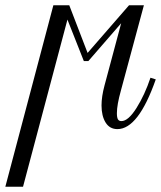

<svg xmlns="http://www.w3.org/2000/svg" viewBox="-27 -476 609 726"><path d="M542 -182.1 562 -175.8Q496.1 12.2 417 12.2Q387.7 12.2 372.3 -12.7Q356.9 -37.6 356.9 -77.1Q356.9 -110.8 368.2 -152.8L431.2 -388.2L307.1 -245.1H290L228 -401.9L60.1 230H-6.8L174.8 -456.1H234.9L304.2 -275.9L460.9 -456.1H517.1L430.2 -133.8Q415 -79.6 415 -47.9Q415 -31.7 418.9 -24.9Q422.9 -18.1 432.1 -18.1Q458 -18.1 489.3 -67.9Q520.5 -117.7 542 -182.1Z"/></svg>

Font: Flanker Steampunk
Style: Italic
Weight: 400
Italic angle: -12°
Designer: Alexey Kryukov, Leonardo Di Lena
Foundry: Alexey Kryukov, Leonardo Di Lena
Version: 1.210